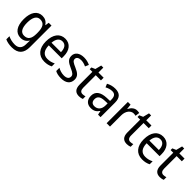

<svg xmlns="http://www.w3.org/2000/svg" viewBox="219 -1920 3422 3422"><g transform="rotate(45 1930.0 -209.5)"><path d="M247 -546C124 -546 50 -443 50 -267C50 -89 123 10 247 10C313 10 362 -17 396 -72H400C398 -53 397 -18 397 0V19C397 117 346 167 258 167C194 167 135 153 86 128V207C133 229 188 240 255 240C411 240 482 159 482 8V-536H412L401 -465H396C360 -521 310 -546 247 -546ZM261 -473C355 -473 397 -413 397 -268V-246C397 -119 355 -62 263 -62C180 -62 138 -130 138 -266C138 -399 181 -473 261 -473Z M823 -546C691 -546 610 -443 610 -264C610 -94 696 10 843 10C906 10 951 -1 1000 -25V-100C950 -75 906 -63 849 -63C752 -63 699 -127 697 -252H1023V-306C1023 -447 950 -546 823 -546ZM822 -476C901 -476 936 -409 936 -320H698C706 -421 749 -476 822 -476Z M1456 -147C1456 -231 1403 -268 1314 -307C1225 -346 1195 -364 1195 -409C1195 -449 1230 -475 1292 -475C1337 -475 1380 -462 1419 -443L1449 -511C1404 -533 1354 -546 1296 -546C1187 -546 1113 -494 1113 -405C1113 -319 1169 -284 1260 -243C1348 -205 1373 -181 1373 -140C1373 -92 1339 -62 1265 -62C1209 -62 1151 -82 1114 -104V-23C1151 -2 1199 10 1265 10C1383 10 1456 -44 1456 -147Z M1736 -62C1691 -62 1665 -92 1665 -153V-468H1796V-536H1665V-659H1612L1582 -541L1513 -511V-468H1580V-148C1580 -30 1638 10 1717 10C1748 10 1782 3 1802 -6V-73C1785 -67 1759 -62 1736 -62Z M2082 -546C2018 -546 1959 -528 1914 -502L1941 -438C1983 -460 2027 -476 2074 -476C2137 -476 2170 -443 2170 -357V-324L2090 -321C1938 -316 1863 -256 1863 -149C1863 -49 1922 10 2014 10C2091 10 2133 -17 2173 -75H2176L2191 0H2254V-364C2254 -486 2201 -546 2082 -546ZM2102 -260 2170 -263V-213C2170 -111 2114 -59 2037 -59C1985 -59 1951 -87 1951 -149C1951 -218 1991 -256 2102 -260Z M2632 -546C2568 -546 2520 -501 2490 -441H2486L2475 -536H2407V0H2492V-284C2492 -391 2553 -465 2626 -465C2643 -465 2663 -462 2678 -458L2689 -540C2672 -544 2651 -546 2632 -546Z M2941 -62C2896 -62 2870 -92 2870 -153V-468H3001V-536H2870V-659H2817L2787 -541L2718 -511V-468H2785V-148C2785 -30 2843 10 2922 10C2953 10 2987 3 3007 -6V-73C2990 -67 2964 -62 2941 -62Z M3290 -546C3158 -546 3077 -443 3077 -264C3077 -94 3163 10 3310 10C3373 10 3418 -1 3467 -25V-100C3417 -75 3373 -63 3316 -63C3219 -63 3166 -127 3164 -252H3490V-306C3490 -447 3417 -546 3290 -546ZM3289 -476C3368 -476 3403 -409 3403 -320H3165C3173 -421 3216 -476 3289 -476Z M3775 -62C3730 -62 3704 -92 3704 -153V-468H3835V-536H3704V-659H3651L3621 -541L3552 -511V-468H3619V-148C3619 -30 3677 10 3756 10C3787 10 3821 3 3841 -6V-73C3824 -67 3798 -62 3775 -62Z"/></g></svg>

Font: Noto Sans Gurmukhi SemiCondensed
Style: Regular
Weight: 400
Width: 4
Designer: Jelle Bosma - Monotype Design Team
Foundry: Monotype Imaging Inc.
Version: Version 2.004